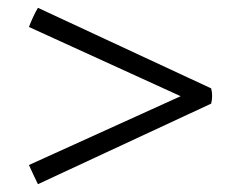

<svg xmlns="http://www.w3.org/2000/svg" viewBox="-20 -484 621 491"><path d="M77 -464 520 -258Q525 -239 520 -219L77 -13Q72 -23 65.5 -37Q59 -51 54 -62L442 -238L54 -415Q58 -426 64.5 -440Q71 -454 77 -464Z"/></svg>

Font: Castoro
Style: Regular
Weight: 400
Designer: John Hudson
Foundry: Tiro Typeworks Ltd.
Version: Version 2.04